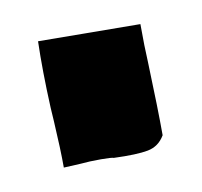

<svg xmlns="http://www.w3.org/2000/svg" viewBox="-35 -434 234 222"><g transform="rotate(-10 82.0 -323.5)"><path d="M142 -352Q144 -296 144 -266Q137 -254 124 -251.5Q111 -249 84 -250Q81 -251 69 -251Q55 -251 45 -250L25 -249Q25 -270 23 -304L22 -320Q20 -364 21 -398L141 -397Q141 -370 142 -352Z"/></g></svg>

Font: Londrina Solid Black
Style: Regular
Weight: 900
Designer: Marcelo Magalhaes
Foundry: Marcelo Magalhães
Version: Version 1.002